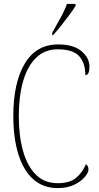

<svg xmlns="http://www.w3.org/2000/svg" viewBox="-20 -951 504 981"><path d="M275 10Q200 10 149.5 -35.5Q99 -81 73.5 -164Q48 -247 48 -358Q48 -528 106.5 -626Q165 -724 277 -724Q356 -724 396.5 -689.5Q437 -655 437 -611Q437 -567 416 -567Q416 -629 384.5 -664Q353 -699 275 -699Q208 -699 163.5 -655Q119 -611 97.5 -534Q76 -457 76 -358Q76 -258 97.5 -180.5Q119 -103 163 -59Q207 -15 275 -15Q336 -15 369 -42.5Q402 -70 419 -112Q432 -104 432 -85Q432 -69 413 -46.5Q394 -24 359 -7Q324 10 275 10ZM247 -784Q269 -824 289.5 -860.5Q310 -897 322 -931H366V-921Q356 -904 336 -877Q316 -850 293.5 -821.5Q271 -793 251 -771H247Z"/></svg>

Font: Noto Serif Condensed Thin
Style: Regular
Weight: 100
Width: 3
Designer: Monotype Design Team
Foundry: Monotype Imaging Inc.
Version: Version 2.013; ttfautohint (v1.8.4.7-5d5b)